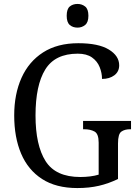

<svg xmlns="http://www.w3.org/2000/svg" viewBox="-20 -943 703 973"><path d="M372 10Q264 10 193 -36Q122 -82 87 -164.5Q52 -247 52 -358Q52 -466 89 -548.5Q126 -631 198.5 -677.5Q271 -724 377 -724Q479 -724 531.5 -692Q584 -660 584 -612Q584 -580 559.5 -561.5Q535 -543 497 -543Q497 -573 485 -603Q473 -633 446 -652Q419 -671 374 -671Q259 -671 209.5 -591Q160 -511 160 -358Q160 -207 211 -126.5Q262 -46 387 -46Q412 -46 436.5 -49Q461 -52 480 -58V-220Q480 -265 459 -276.5Q438 -288 407 -288H401V-330H644V-288H639Q612 -288 595 -276Q578 -264 578 -216V-36Q531 -13 481.5 -1.5Q432 10 372 10ZM373 -803Q349 -803 333.5 -816.5Q318 -830 318 -863Q318 -897 333.5 -910Q349 -923 373 -923Q395 -923 411.5 -910Q428 -897 428 -863Q428 -830 411.5 -816.5Q395 -803 373 -803Z"/></svg>

Font: Noto Serif Sinhala SemiCondensed
Style: Regular
Weight: 400
Width: 4
Designer: Jelle Bosma - Monotype Design Team
Foundry: Monotype Imaging Inc.
Version: Version 2.007; ttfautohint (v1.8.4.7-5d5b)